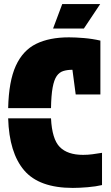

<svg xmlns="http://www.w3.org/2000/svg" viewBox="-20 -911 545 941"><path d="M230 -381H20Q23 -513 57.5 -588.5Q92 -664 157 -696Q222 -728 318 -728Q350 -728 391.5 -724.5Q433 -721 472 -712V-448H351L335 -569Q310 -569 290.5 -563Q271 -557 258 -538.5Q245 -520 238 -482Q231 -444 230 -381ZM20 -331H230Q235 -229 273 -190.5Q311 -152 387 -152Q411 -152 433 -155Q455 -158 480 -162V-4Q451 3 410 6.5Q369 10 337 10Q172 10 98.5 -76Q25 -162 20 -331ZM285 -891H471L391 -771H240Z"/></svg>

Font: Protest Guerrilla
Style: Regular
Weight: 400
Designer: Octavio Pardo
Foundry: Ashler Design
Version: Version 2.005; ttfautohint (v1.8.4.7-5d5b)